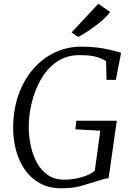

<svg xmlns="http://www.w3.org/2000/svg" viewBox="-20 -1001 707 1029"><path d="M309 8Q241.5 8 193 -19.2Q144.5 -46.5 113 -92Q81.5 -137.5 66.5 -193.2Q51.5 -249 50.5 -306Q49.5 -407.5 78 -489.5Q106.5 -571.5 157 -630Q207.5 -688.5 273.8 -719.8Q340 -751 414.5 -751Q464 -751 501 -746.2Q538 -741.5 564.8 -735.2Q591.5 -729 609 -724Q614 -722.5 618.8 -721Q623.5 -719.5 629 -718L601 -573H551L548.5 -673Q529 -686 498 -695.8Q467 -705.5 405.5 -705.5Q336 -705.5 284.5 -670Q233 -634.5 199.8 -576.5Q166.5 -518.5 150 -450Q133.5 -381.5 134 -315.5Q135 -264.5 146 -215Q157 -165.5 179.8 -125.5Q202.5 -85.5 238.2 -61.8Q274 -38 324.5 -38Q367 -38 413.8 -50.2Q460.5 -62.5 488 -86L517.5 -300.5L384 -308L389 -354H606L562 -45.5Q548 -45.5 533.2 -40.5Q518.5 -35.5 497.5 -29.5Q461.5 -18.5 417.2 -5.2Q373 8 309 8ZM399 -803 363.5 -827 507 -981 570 -936.5Q553 -913 522 -886.8Q491 -860.5 457.5 -838.2Q424 -816 399 -803Z"/></svg>

Font: Merriweather 28pt Light
Style: Italic
Weight: 300
Italic angle: -7.8°
Version: Version 2.101